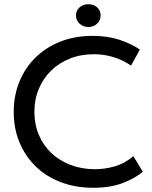

<svg xmlns="http://www.w3.org/2000/svg" viewBox="-20 -880 720 910"><path d="M422 10Q338 10 268.5 -16.5Q199 -43 149.5 -91Q100 -139 72.5 -205Q45 -271 45 -349Q45 -427 72 -493Q99 -559 148.5 -607.5Q198 -656 266.5 -683Q335 -710 419 -710Q489 -710 544.5 -692Q600 -674 643 -645L601 -569Q564 -595 519 -609Q474 -623 425 -623Q363 -623 311.5 -602.5Q260 -582 222.5 -545.5Q185 -509 164 -459Q143 -409 143 -350Q143 -291 164 -241Q185 -191 223 -155Q261 -119 314 -98.5Q367 -78 430 -78Q478 -78 525.5 -92Q573 -106 612 -140L657 -66Q622 -36 563 -13Q504 10 422 10ZM399 -752Q374 -752 357 -768Q340 -784 340 -807Q340 -830 357 -845Q374 -860 399 -860Q424 -860 440.5 -845Q457 -830 457 -807Q457 -784 440.5 -768Q424 -752 399 -752Z"/></svg>

Font: Tilda Sans Medium
Style: Regular
Weight: 500
Designer: ParaType Ltd
Foundry: ParaType Ltd
Version: Version 1.009